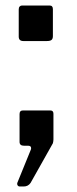

<svg xmlns="http://www.w3.org/2000/svg" viewBox="-20 -529 278 697"><path d="M48 -396V-495Q48 -502 51.5 -505.5Q55 -509 60 -509H160Q172 -509 172 -496V-398Q172 -388 167 -384Q162 -380 150 -380H65Q48 -380 48 -396ZM44 132 90 19Q93 13 93 9Q93 0 82 0H67Q51 0 51 -14V-115Q51 -128 63 -128H163Q174 -128 174 -116V-23Q174 -17 172 -9L91 135Q82 148 66 148H52Q46 148 43.5 143Q41 138 44 132Z"/></svg>

Font: n
Style: Regular
Weight: 500
Designer: Pablo Impallari, Rodrigo Fuenzalida
Foundry: Impallari Type
Version: Version 1.002; ttfautohint (v1.5)